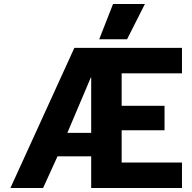

<svg xmlns="http://www.w3.org/2000/svg" viewBox="-20 -938 960 958"><path d="M544 -918H703L614 -742H475ZM351 -699H888V-572H587V-410H801V-288H587V-127H888V0H435V-158H267L195 0H32ZM435 -275V-551H433L316 -275Z"/></svg>

Font: Prompt SemiBold
Style: Regular
Weight: 600
Designer: Katatrad Team
Foundry: CadsonDemak
Version: Version 1.001